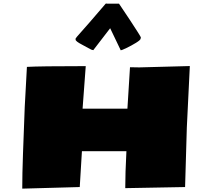

<svg xmlns="http://www.w3.org/2000/svg" viewBox="-20 -1097 1222 1125"><path d="M422.9 -864.7V-871.1Q422.9 -873.5 453.6 -907.7Q484.9 -941.9 598.1 -1074.2Q600.6 -1076.7 602.3 -1076.7Q604 -1076.7 605 -1075.7H677.2Q678.2 -1075.7 741.7 -979.2Q805.2 -882.8 805.2 -877.9Q805.2 -873 803.7 -871.1V-870.1Q803.7 -862.8 776.9 -846.2Q750 -829.6 721.4 -815.9Q692.9 -802.2 687.5 -802.2L625.5 -931.6Q529.8 -807.6 527.8 -804.7V-803.2Q518.6 -803.2 507.8 -809.8Q497.1 -816.4 460 -835.7Q422.9 -855 422.9 -864.7ZM741.7 -703.1 796.4 -702.1 1092.3 -710 1074.7 -350.1 1064.5 -1 713.9 5.4Q713.9 -80.1 720.7 -210.9H460L447.3 -1L110.4 8.3Q110.4 -75.7 114.7 -196.3L125 -471.7Q125.5 -486.8 131.3 -586.7Q137.2 -686.5 137.7 -705.1Q213.9 -709.5 473.1 -709.5H482.4L463.9 -460.4H726.6Z"/></svg>

Font: Seymour One
Style: Book
Weight: 400
Designer: vernon adams
Foundry: vernon adams
Version: Version 1.000; ttfautohint (v0.93) -l 8 -r 50 -G 200 -x 0 -w